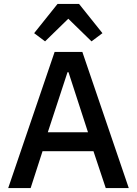

<svg xmlns="http://www.w3.org/2000/svg" viewBox="-20 -964 702 984"><path d="M522 0 459 -189H198L137 0H22L260 -698H402L640 0ZM331 -594H326L225 -286H431ZM385 -944 505 -794 449 -752 330 -868 211 -752 155 -794 275 -944Z"/></svg>

Font: IBM Plex Sans Thai Medium
Style: Regular
Weight: 500
Designer: Mike Abbink, Paul van der Laan, Pieter van Rosmalen, Ben Mitchell, Mark Frömberg
Foundry: Bold Monday
Version: Version 1.1